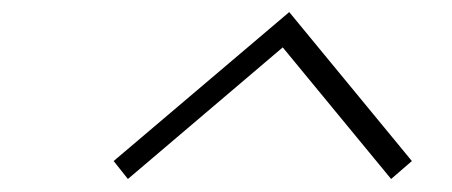

<svg xmlns="http://www.w3.org/2000/svg" viewBox="-20 -786 730 310"><path d="M447 -766.5 645 -526 611.5 -497 436.5 -709.5 186.5 -497 163.5 -526Z"/></svg>

Font: Russisch Sans ExtraLight
Style: Italic
Weight: 200
Width: 4
Italic angle: -10°
Designer: Michael Sharanda (font) & Cristiano Sobral (main changes)
Foundry: Michael Sharanda
Version: Version 2.00;September 8, 2020;FontCreator 13.0.0.2681 64-bi